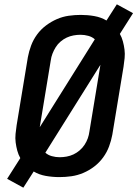

<svg xmlns="http://www.w3.org/2000/svg" viewBox="-20 -812 640 889"><path d="M88 57 13 16 74 -80Q65 -96 60 -114.5Q55 -133 52.5 -152.5Q50 -172 52 -192Q54 -212 57 -232L109 -547Q114 -574 124 -601Q134 -628 151.5 -652Q169 -676 193 -694Q217 -712 243.5 -723.5Q270 -735 298 -739Q326 -743 354 -743Q386 -743 417 -737.5Q448 -732 473 -717L521 -792L596 -751L535 -655Q544 -639 549 -620.5Q554 -602 556.5 -582.5Q559 -563 557 -543Q555 -523 552 -503L500 -188Q495 -161 485 -134Q475 -107 457.5 -83Q440 -59 416.5 -41Q393 -23 366 -11.5Q339 0 311 4Q283 8 255 8Q223 8 192 2.5Q161 -3 136 -18ZM164 -223 419 -630Q407 -641 389 -646Q371 -651 353 -651Q337 -651 320.5 -648Q304 -645 289 -638Q274 -631 260.5 -619.5Q247 -608 238 -593.5Q229 -579 223 -563.5Q217 -548 215 -532ZM256 -84Q272 -84 288.5 -87Q305 -90 320 -97Q335 -104 348.5 -115.5Q362 -127 371.5 -141.5Q381 -156 386.5 -171.5Q392 -187 394 -203L445 -512L190 -105Q202 -94 220 -89Q238 -84 256 -84Z"/></svg>

Font: Iosevka SmBd Ex Obl
Style: Regular
Weight: 600
Width: 7
Italic angle: -9°
Monospace: yes
Designer: Belleve Invis
Foundry: Belleve Invis
Version: Version 32.5.0; ttfautohint (v1.8.4)